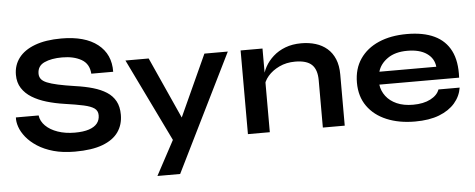

<svg xmlns="http://www.w3.org/2000/svg" viewBox="-54 -798 2812 1136"><g transform="rotate(-5 1352.0 -230.0)"><path d="M34 -218H169Q173 -184 200.5 -156.5Q228 -129 273 -113.5Q318 -98 374 -98Q425 -98 458 -109Q491 -120 507 -140Q523 -160 523 -188Q523 -215 503 -229.5Q483 -244 440 -253.5Q397 -263 327 -273Q272 -281 223 -295.5Q174 -310 136.5 -333Q99 -356 77.5 -389.5Q56 -423 56 -469Q56 -526 88.5 -569Q121 -612 185 -636Q249 -660 342 -660Q482 -660 557.5 -600.5Q633 -541 631 -437H501Q497 -496 451.5 -522Q406 -548 337 -548Q273 -548 231.5 -529Q190 -510 190 -464Q190 -446 200 -432.5Q210 -419 234 -409Q258 -399 299 -390Q340 -381 401 -372Q458 -364 504.5 -350.5Q551 -337 584.5 -315.5Q618 -294 636 -261Q654 -228 654 -180Q654 -121 623.5 -77.5Q593 -34 529.5 -10Q466 14 365 14Q293 14 238 -1.5Q183 -17 143 -43Q103 -69 78 -100Q53 -131 42.5 -162Q32 -193 34 -218Z M709 -497H847L1062 -20L950 0ZM1317 -497 973 200H838L985 -74L1178 -497Z M1393 -497H1523V0H1393ZM1754 -508Q1800 -508 1839 -496Q1878 -484 1907 -459Q1936 -434 1952 -395.5Q1968 -357 1968 -304V0H1838V-281Q1838 -344 1807.5 -373.5Q1777 -403 1708 -403Q1656 -403 1614 -383Q1572 -363 1546 -332.5Q1520 -302 1516 -269L1515 -320Q1520 -355 1538 -388Q1556 -421 1586.5 -448.5Q1617 -476 1659 -492Q1701 -508 1754 -508Z M2539 -165H2665Q2657 -114 2622.5 -74Q2588 -34 2529 -11Q2470 12 2385 12Q2290 12 2217 -18.5Q2144 -49 2103 -107Q2062 -165 2062 -247Q2062 -329 2102 -387.5Q2142 -446 2213.5 -477Q2285 -508 2381 -508Q2479 -508 2544 -477Q2609 -446 2640.5 -383.5Q2672 -321 2667 -224H2193Q2198 -186 2221.5 -155Q2245 -124 2285.5 -106Q2326 -88 2382 -88Q2444 -88 2485.5 -109.5Q2527 -131 2539 -165ZM2375 -409Q2303 -409 2258 -377.5Q2213 -346 2200 -300H2538Q2533 -350 2490.5 -379.5Q2448 -409 2375 -409Z"/></g></svg>

Font: Syne
Style: Bold
Weight: 700
Designer: Lucas Descroix
Foundry: Bonjour Monde
Version: Version 2.200